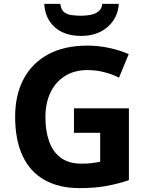

<svg xmlns="http://www.w3.org/2000/svg" viewBox="-20 -959 764 989"><path d="M361 -401H644V-31Q588 -12 527.5 -1Q467 10 390 10Q284 10 209.5 -32Q135 -74 96.5 -156Q58 -238 58 -358Q58 -470 101.5 -552Q145 -634 228 -679Q311 -724 431 -724Q488 -724 543 -712Q598 -700 643 -680L593 -559Q560 -576 518 -587Q476 -598 430 -598Q364 -598 315.5 -568Q267 -538 240.5 -483.5Q214 -429 214 -355Q214 -285 233 -231Q252 -177 293 -146.5Q334 -116 400 -116Q432 -116 454.5 -119Q477 -122 496 -126V-275H361ZM592 -939Q587 -866 534 -820Q481 -774 398 -774Q312 -774 262 -819Q212 -864 208 -939H291Q294 -911 308.5 -898Q323 -885 347 -881.5Q371 -878 399 -878Q423 -878 446.5 -882.5Q470 -887 487 -900Q504 -913 507 -939Z"/></svg>

Font: Noto Sans Tangsa
Style: Regular
Weight: 400
Designer: David Williams
Foundry: Google LLC
Version: Version 1.504